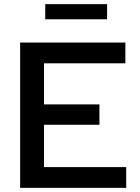

<svg xmlns="http://www.w3.org/2000/svg" viewBox="-20 -905 674 925"><path d="M77 0ZM77 0V-700H584V-600H192V-402H459V-304H192V-100H588V0ZM496 -885V-812H198V-885Z"/></svg>

Font: Rosa Sans Medium
Style: Regular
Weight: 500
Designer: Pentagram / MCKL
Foundry: Pentagram / MCKL
Version: Version 1.005;September 16, 2019;FontCreator 11.5.0.2425 64-